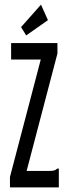

<svg xmlns="http://www.w3.org/2000/svg" viewBox="-20 -809 290 829"><path d="M23 -45 156 -552H28V-623H228V-578L95 -71H190Q207 -71 214 -73Q221 -75 227 -81H234V0H23ZM93 -656 71 -692 157 -789 187 -722Z"/></svg>

Font: Inconsolata UltraCondensed SemiBold
Style: Regular
Weight: 600
Width: 1
Monospace: yes
Designer: Raph Levien, Cyreal, Brenton Simpson
Foundry: Raph Levien, Cyreal, Google
Version: Version 3.001; ttfautohint (v1.8.2.53-6de2)